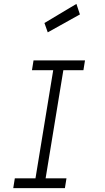

<svg xmlns="http://www.w3.org/2000/svg" viewBox="-20 -965 540 985"><path d="M305 -605 214 -50H321L313 0H48L56 -50H162L253 -605H144L152 -655H416L408 -605ZM208 -847 372 -945 390 -891 225 -799Z"/></svg>

Font: TypoPRO Lekton
Style: Italic
Weight: 400
Italic angle: -9.3°
Designer: Paolo Mazzetti, Luciano Perondi, Raffaele Flato, Elena Papassissa, Emilio Macchia, Michela Povoleri, Tobias Seemiller, R
Version: Version 3.000